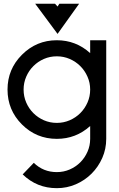

<svg xmlns="http://www.w3.org/2000/svg" viewBox="-20 -736 633 1021"><path d="M295.9 -716.3H400.9L286.1 -555.7L167 -716.3H272.5L286.1 -701.2ZM159.7 129.9Q210.4 179.2 282.2 179.2Q318.4 179.2 350.6 165.3Q382.8 151.4 407 127.2Q431.2 103 445.3 70.8Q459.5 38.6 459.5 2.4V-65.9Q383.8 2.4 282.2 2.4Q173.3 2.4 96.7 -74.2Q20 -150.9 20 -259.8Q20 -368.2 96.7 -444.8Q173.8 -522 282.2 -522Q383.8 -522 459.5 -453.6V-522H544.9V2.4Q544.9 56.2 523.9 103.8Q502.9 151.4 467 187.3Q431.2 223.1 383.5 243.9Q335.9 264.6 282.2 264.6Q175.8 264.6 100.6 191.4ZM282.2 -82.5Q318.4 -82.5 350.6 -96.4Q382.8 -110.4 407 -134.5Q431.2 -158.7 445.3 -190.9Q459.5 -223.1 459.5 -259.8Q459.5 -295.9 445.3 -328.1Q431.2 -360.4 407 -384.5Q382.8 -408.7 350.6 -422.6Q318.4 -436.5 282.2 -436.5Q245.6 -436.5 213.6 -422.6Q181.6 -408.7 157.5 -384.5Q133.3 -360.4 119.4 -328.1Q105.5 -295.9 105.5 -259.8Q105.5 -223.1 119.4 -190.9Q133.3 -158.7 157.5 -134.5Q181.6 -110.4 213.6 -96.4Q245.6 -82.5 282.2 -82.5Z"/></svg>

Font: Proletarsk
Style: Regular
Weight: 400
Designer: Peter Wiegel, original typeface by Carl Albert Fahrenwaldt 1901
Foundry: Peter Wiegel
Version: Version 1.000 2010 initial release